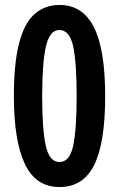

<svg xmlns="http://www.w3.org/2000/svg" viewBox="-20 -744 480 774"><path d="M220 10Q124 10 80 -83.5Q36 -177 36 -356Q36 -489 57 -570Q78 -651 119.5 -687.5Q161 -724 220 -724Q313 -724 358.5 -634.5Q404 -545 404 -356Q404 -169 360 -79.5Q316 10 220 10ZM220 -91Q261 -91 275 -156.5Q289 -222 289 -356Q289 -491 275 -557Q261 -623 219 -623Q180 -623 165 -556Q150 -489 150 -356Q150 -222 164.5 -156.5Q179 -91 220 -91Z"/></svg>

Font: Noto Sans Devanagari UI ExtraCondensed SemiBold
Style: Regular
Weight: 600
Width: 2
Designer: Jelle Bosma - Monotype Design Team
Foundry: Monotype Imaging Inc.
Version: Version 2.004; ttfautohint (v1.8.4.7-5d5b)